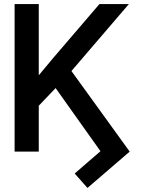

<svg xmlns="http://www.w3.org/2000/svg" viewBox="-20 -747 710 946"><path d="M241 -460 470 -727H615L332 -397L619 0L411 179L348 108L475 -2L254 -313L171 -226V0H52V-727H171V-376Z"/></svg>

Font: Sinter Medium
Style: Regular
Weight: 500
Foundry: Adobe & rsms
Version: Version 1.000